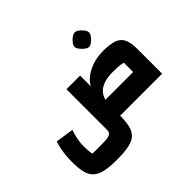

<svg xmlns="http://www.w3.org/2000/svg" viewBox="-208 -1053 1592 1592"><g transform="rotate(-45 588.0 -257.5)"><path d="M946 0V-289Q911 -300 825 -300Q721 -300 667.5 -255.5Q614 -211 614 -124H454V-470H614V-344Q634 -384 676 -414.5Q718 -445 774 -462.5Q830 -480 892 -480Q975 -480 1021.5 -463Q1068 -446 1087 -404.5Q1106 -363 1106 -290V0ZM336 240Q254 240 200.5 228.5Q147 217 116 189.5Q85 162 72.5 113.5Q60 65 60 -9Q60 -46 63 -81.5Q66 -117 73 -152Q80 -187 91 -221L250 -197Q237 -156 228.5 -117Q220 -78 220 -39Q220 -8 222 15Q224 38 229 60H360Q405 60 429.5 49.5Q454 39 454 7V-124H614V-9Q614 64 603 112.5Q592 161 563 189Q534 217 479 228.5Q424 240 336 240ZM544 0V-180H1029L1106 0ZM835 -585Q820 -585 800 -600Q780 -615 765 -635Q750 -655 750 -670Q750 -687 764.5 -706.5Q779 -726 799 -740.5Q819 -755 835 -755Q852 -755 871.5 -740.5Q891 -726 905.5 -706.5Q920 -687 920 -670Q920 -655 905 -635Q890 -615 870.5 -600Q851 -585 835 -585Z"/></g></svg>

Font: Changa ExtraLight ExtraBold
Style: Regular
Weight: 800
Version: Version 3.002; ttfautohint (v1.8.2)